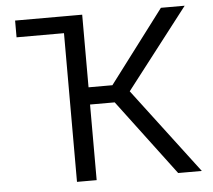

<svg xmlns="http://www.w3.org/2000/svg" viewBox="-52 -784 931 841"><g transform="rotate(-5 413.5 -364.0)"><path d="M294.4 -727.5V-653.8H44.4V-727.5ZM252.9 0V-727.5H339.4V-408.2H444.3L685.5 -727.5H790L517.6 -375L801.8 0H697.8L447.8 -332.5H339.4V0Z"/></g></svg>

Font: V-Inter
Style: Regular-375
Weight: 375
Designer: Rasmus Andersson
Foundry: rsms
Version: Version 4.000;git-4146feb